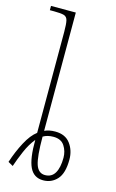

<svg xmlns="http://www.w3.org/2000/svg" viewBox="-119 -809 526 867"><g transform="rotate(15 144.0 -375.0)"><path d="M4 -30Q21 -82 44.5 -126Q68 -170 95 -190V-662Q95 -699 91 -715.5Q87 -732 72.5 -736Q58 -740 27 -740H7V-760H123V-207Q144 -217 173 -217Q220 -217 243.5 -185.5Q267 -154 267 -111Q267 -47 241 -18.5Q215 10 176 10Q132 10 113 -30Q94 -70 95 -157Q72 -129 55 -89.5Q38 -50 27 -17ZM178 -15Q209 -15 224 -40.5Q239 -66 239 -112Q239 -143 223 -167.5Q207 -192 171 -192Q143 -192 123 -180Q123 -86 135 -50.5Q147 -15 178 -15Z"/></g></svg>

Font: Noto Serif Condensed Thin
Style: Regular
Weight: 100
Width: 3
Designer: Monotype Design Team
Foundry: Monotype Imaging Inc.
Version: Version 2.013; ttfautohint (v1.8.4.7-5d5b)